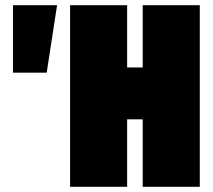

<svg xmlns="http://www.w3.org/2000/svg" viewBox="-20 -720 820 740"><path d="M30 -440V-700H200L160 -440ZM250 0V-700H470V-460H530V-700H750V0H530V-260H470V0Z"/></svg>

Font: Tektur Condensed Black
Style: Regular
Weight: 900
Width: 3
Designer: Adam Jagosz
Foundry: Adam Jagosz
Version: Version 1.005;gftools[0.9.30]